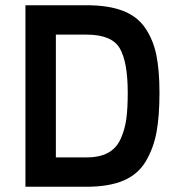

<svg xmlns="http://www.w3.org/2000/svg" viewBox="-20 -712 671 732"><path d="M310 0H77V-692H310Q393 -692 448 -671Q503 -650 533.5 -605.5Q564 -561 576 -502.5Q588 -444 588 -358Q588 -268 576.5 -207Q565 -146 535.5 -96.5Q506 -47 450.5 -23.5Q395 0 310 0ZM467 -358Q467 -476 436.5 -528Q406 -580 310 -580H193V-112H310Q360 -112 392 -129.5Q424 -147 440 -182.5Q456 -218 461.5 -258Q467 -298 467 -358Z"/></svg>

Font: TitilliumText22L Rg
Style: Bold
Weight: 700
Designer: Campivisivi
Foundry: Campivisivi
Version: 1.000